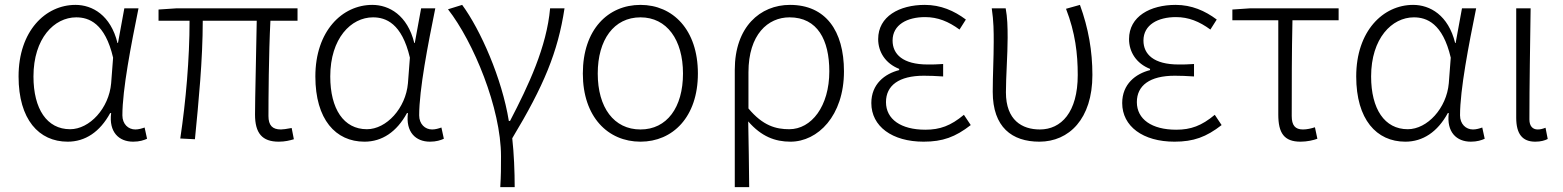

<svg xmlns="http://www.w3.org/2000/svg" viewBox="-20 -567 6397 786"><path d="M257 13C329 13 389 -27 431 -104H435C425 -26 467 13 525 13C551 13 569 7 582 1L572 -45C561 -41 547 -37 534 -37C505 -37 481 -59 481 -95C481 -201 517 -385 547 -533H489L463 -391H461C433 -505 358 -547 289 -547C166 -547 56 -440 56 -254C56 -78 139 13 257 13ZM267 -38C172 -38 117 -121 117 -254C117 -410 202 -496 292 -496C344 -496 410 -472 443 -331L435 -226C426 -124 347 -38 267 -38Z M1121 13C1147 13 1166 8 1183 3L1174 -43C1152 -39 1139 -37 1130 -37C1095 -37 1079 -54 1079 -92C1079 -155 1080 -348 1087 -482H1198V-533H704L629 -528V-482H756C756 -326 741 -154 718 0L778 3C793 -150 810 -322 810 -482H1031C1029 -352 1024 -164 1024 -98C1024 -22 1053 13 1121 13Z M1472 13C1544 13 1604 -27 1646 -104H1650C1640 -26 1682 13 1740 13C1766 13 1784 7 1797 1L1787 -45C1776 -41 1762 -37 1749 -37C1720 -37 1696 -59 1696 -95C1696 -201 1732 -385 1762 -533H1704L1678 -391H1676C1648 -505 1573 -547 1504 -547C1381 -547 1271 -440 1271 -254C1271 -78 1354 13 1472 13ZM1482 -38C1387 -38 1332 -121 1332 -254C1332 -410 1417 -496 1507 -496C1559 -496 1625 -472 1658 -331L1650 -226C1641 -124 1562 -38 1482 -38Z M2028 199H2087C2087 136 2084 61 2077 -1C2206 -215 2264 -354 2291 -533H2232C2218 -375 2144 -218 2068 -72H2063C2035 -246 1947 -445 1872 -547L1814 -529C1918 -396 2031 -124 2031 73C2031 125 2031 148 2028 199Z M2602 13C2734 13 2837 -88 2837 -266C2837 -446 2734 -547 2602 -547C2469 -547 2366 -446 2366 -266C2366 -88 2469 13 2602 13ZM2602 -37C2493 -37 2427 -127 2427 -266C2427 -404 2493 -496 2602 -496C2710 -496 2776 -404 2776 -266C2776 -127 2710 -37 2602 -37Z M2988 199H3047C3046 97 3045 32 3043 -70C3097 -8 3153 13 3216 13C3328 13 3435 -93 3435 -275C3435 -441 3360 -547 3214 -547C3092 -547 2988 -457 2988 -281ZM3211 -38C3157 -38 3103 -52 3044 -123V-271C3044 -426 3124 -496 3212 -496C3327 -496 3375 -403 3375 -275C3375 -132 3302 -38 3211 -38Z M3761 13C3839 13 3891 -6 3954 -55L3926 -97C3872 -52 3828 -36 3768 -36C3668 -36 3607 -79 3607 -149C3607 -217 3660 -257 3762 -257C3787 -257 3810 -256 3841 -254V-305C3814 -303 3798 -303 3778 -303C3676 -303 3634 -345 3634 -401C3634 -466 3694 -497 3767 -497C3819 -497 3863 -479 3908 -446L3934 -487C3886 -523 3831 -547 3766 -547C3662 -547 3575 -500 3575 -407C3575 -354 3605 -307 3661 -285V-280C3602 -265 3547 -223 3547 -145C3547 -50 3632 13 3761 13Z M4235 13C4356 13 4452 -80 4452 -260C4452 -358 4436 -451 4401 -547L4344 -531C4382 -433 4392 -347 4392 -260C4392 -107 4324 -37 4237 -37C4164 -37 4098 -75 4098 -189C4098 -252 4105 -345 4105 -412C4105 -458 4104 -495 4097 -533H4040C4048 -479 4048 -438 4048 -395C4048 -327 4044 -259 4044 -191C4044 -46 4123 13 4235 13Z M4788 13C4866 13 4918 -6 4981 -55L4953 -97C4899 -52 4855 -36 4795 -36C4695 -36 4634 -79 4634 -149C4634 -217 4687 -257 4789 -257C4814 -257 4837 -256 4868 -254V-305C4841 -303 4825 -303 4805 -303C4703 -303 4661 -345 4661 -401C4661 -466 4721 -497 4794 -497C4846 -497 4890 -479 4935 -446L4961 -487C4913 -523 4858 -547 4793 -547C4689 -547 4602 -500 4602 -407C4602 -354 4632 -307 4688 -285V-280C4629 -265 4574 -223 4574 -145C4574 -50 4659 13 4788 13Z M5304 13C5331 13 5357 7 5373 1L5363 -46C5348 -41 5330 -37 5314 -37C5282 -37 5268 -54 5268 -92C5268 -220 5268 -350 5271 -484H5460V-533H5099L5025 -528V-484H5213V-98C5213 -22 5237 13 5304 13Z M5733 13C5805 13 5865 -27 5907 -104H5911C5901 -26 5943 13 6001 13C6027 13 6045 7 6058 1L6048 -45C6037 -41 6023 -37 6010 -37C5981 -37 5957 -59 5957 -95C5957 -201 5993 -385 6023 -533H5965L5939 -391H5937C5909 -505 5834 -547 5765 -547C5642 -547 5532 -440 5532 -254C5532 -78 5615 13 5733 13ZM5743 -38C5648 -38 5593 -121 5593 -254C5593 -410 5678 -496 5768 -496C5820 -496 5886 -472 5919 -331L5911 -226C5902 -124 5823 -38 5743 -38Z M6265 13C6288 13 6304 8 6316 2L6307 -44C6294 -39 6285 -37 6275 -37C6255 -37 6241 -50 6241 -78C6241 -225 6244 -379 6246 -533H6187V-85C6187 -19 6212 13 6265 13Z"/></svg>

Font: Noto Sans T Chinese Light
Style: Regular
Weight: 300
Designer: Ryoko NISHIZUKA (kana & ideographs); Paul D. Hunt (Latin, Greek & Cyrillic); Wenlong ZHANG (bopomofo); Sandoll Communica
Foundry: Adobe Systems Incorporated
Version: Version 1.000;PS 1;hotconv 1.0.78;makeotf.lib2.5.61930